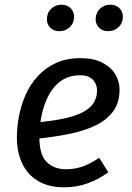

<svg xmlns="http://www.w3.org/2000/svg" viewBox="-20 -787 562 819"><path d="M323 -539Q379 -539 416 -520Q453 -501 471.5 -470.5Q490 -440 490 -405Q490 -348 461.5 -310.5Q433 -273 383.5 -250Q334 -227 269.5 -214.5Q205 -202 134 -195L143 -265Q202 -271 248.5 -280.5Q295 -290 327.5 -305.5Q360 -321 377 -344.5Q394 -368 394 -402Q394 -415 388 -429.5Q382 -444 366.5 -455Q351 -466 322 -466Q281 -466 251.5 -449Q222 -432 202 -403.5Q182 -375 170 -340Q158 -305 153 -269.5Q148 -234 148 -202Q148 -126 179.5 -95.5Q211 -65 262 -65Q299 -65 333 -77Q367 -89 403 -114L442 -52Q399 -21 352.5 -4.5Q306 12 253 12Q189 12 144 -14Q99 -40 75.5 -88Q52 -136 52 -202Q52 -245 61 -292Q70 -339 89.5 -383Q109 -427 141 -462Q173 -497 218 -518Q263 -539 323 -539ZM233 -654Q210 -654 195 -668.5Q180 -683 180 -705Q180 -732 198 -749.5Q216 -767 243 -767Q266 -767 281 -752.5Q296 -738 296 -716Q296 -689 278 -671.5Q260 -654 233 -654ZM441 -654Q418 -654 403 -668.5Q388 -683 388 -705Q388 -732 406 -749.5Q424 -767 451 -767Q474 -767 489 -752.5Q504 -738 504 -716Q504 -689 486 -671.5Q468 -654 441 -654Z"/></svg>

Font: Fira Sans Variable
Style: Italic
Weight: 397
Italic angle: -8°
Designer: Carrois Corporate & Edenspiekermann AG
Foundry: Carrois Corporate GbR & Edenspiekermann AG
Version: Version 4.202